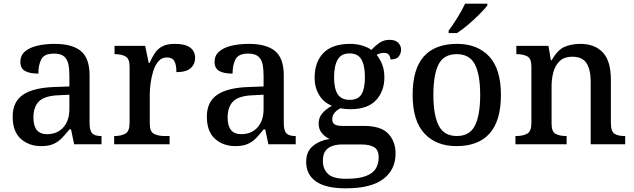

<svg xmlns="http://www.w3.org/2000/svg" viewBox="-20 -786 3453 1046"><path d="M204 10Q138 10 93.5 -29.5Q49 -69 49 -151Q49 -231 105 -269.5Q161 -308 276 -312L358 -315V-373Q358 -409 352.5 -436Q347 -463 329 -478.5Q311 -494 274 -494Q221 -494 205 -463Q189 -432 189 -385Q141 -385 116 -399.5Q91 -414 91 -449Q91 -484 116 -505.5Q141 -527 183.5 -537Q226 -547 278 -547Q373 -547 420.5 -508Q468 -469 468 -375V-117Q468 -75 482 -60Q496 -45 530 -45H533V0H384L367 -81H358Q337 -54 317 -33.5Q297 -13 271 -1.5Q245 10 204 10ZM236 -55Q292 -55 325 -92Q358 -129 358 -191V-270L299 -267Q222 -264 192 -233.5Q162 -203 162 -146Q162 -55 236 -55Z M602 0V-45H605Q639 -45 662.5 -57.5Q686 -70 686 -117V-423Q686 -467 663 -479Q640 -491 607 -491H604V-536H771L790 -443H795Q808 -473 823.5 -496.5Q839 -520 864.5 -533.5Q890 -547 933 -547Q989 -547 1016 -527Q1043 -507 1043 -471Q1043 -436 1018.5 -414.5Q994 -393 941 -393Q941 -434 929.5 -453.5Q918 -473 889 -473Q861 -473 843 -452Q825 -431 815 -399Q805 -367 800.5 -333Q796 -299 796 -273V-112Q796 -68 819.5 -56.5Q843 -45 875 -45H904V0Z M1262 10Q1196 10 1151.5 -29.5Q1107 -69 1107 -151Q1107 -231 1163 -269.5Q1219 -308 1334 -312L1416 -315V-373Q1416 -409 1410.5 -436Q1405 -463 1387 -478.5Q1369 -494 1332 -494Q1279 -494 1263 -463Q1247 -432 1247 -385Q1199 -385 1174 -399.5Q1149 -414 1149 -449Q1149 -484 1174 -505.5Q1199 -527 1241.5 -537Q1284 -547 1336 -547Q1431 -547 1478.5 -508Q1526 -469 1526 -375V-117Q1526 -75 1540 -60Q1554 -45 1588 -45H1591V0H1442L1425 -81H1416Q1395 -54 1375 -33.5Q1355 -13 1329 -1.5Q1303 10 1262 10ZM1294 -55Q1350 -55 1383 -92Q1416 -129 1416 -191V-270L1357 -267Q1280 -264 1250 -233.5Q1220 -203 1220 -146Q1220 -55 1294 -55Z M1863 240Q1755 240 1701.5 202.5Q1648 165 1648 96Q1648 39 1685 9Q1722 -21 1776 -29Q1754 -38 1735 -59Q1716 -80 1716 -113Q1716 -144 1734 -166.5Q1752 -189 1788 -210Q1744 -227 1719 -268Q1694 -309 1694 -362Q1694 -448 1742 -497.5Q1790 -547 1888 -547Q1924 -547 1955.5 -537Q1987 -527 2003 -514Q2021 -534 2045.5 -551.5Q2070 -569 2102 -569Q2134 -569 2149.5 -553Q2165 -537 2165 -516Q2165 -494 2152 -478Q2139 -462 2107 -462Q2107 -476 2099 -487Q2091 -498 2073 -498Q2050 -498 2032 -487Q2050 -465 2062 -435Q2074 -405 2074 -364Q2074 -289 2028.5 -240Q1983 -191 1888 -191Q1876 -191 1859.5 -192.5Q1843 -194 1834 -196Q1816 -187 1803 -172Q1790 -157 1790 -136Q1790 -118 1802 -109Q1814 -100 1848 -100H1963Q2055 -100 2095 -58Q2135 -16 2135 51Q2135 138 2068.5 189Q2002 240 1863 240ZM1885 -242Q1931 -242 1949.5 -272.5Q1968 -303 1968 -365Q1968 -429 1949 -462Q1930 -495 1884 -495Q1839 -495 1819.5 -461Q1800 -427 1800 -364Q1800 -303 1820 -272.5Q1840 -242 1885 -242ZM1865 188Q1933 188 1972 173.5Q2011 159 2027 133Q2043 107 2043 73Q2043 31 2018.5 16Q1994 1 1947 1H1844Q1818 1 1794 8Q1770 15 1754.5 34Q1739 53 1739 91Q1739 134 1766.5 161Q1794 188 1865 188Z M2467 10Q2356 10 2292 -59Q2228 -128 2228 -269Q2228 -410 2289 -478.5Q2350 -547 2470 -547Q2581 -547 2645 -478.5Q2709 -410 2709 -269Q2709 -128 2647.5 -59Q2586 10 2467 10ZM2469 -45Q2539 -45 2567.5 -102Q2596 -159 2596 -269Q2596 -380 2567 -435.5Q2538 -491 2468 -491Q2398 -491 2369.5 -435.5Q2341 -380 2341 -269Q2341 -159 2370 -102Q2399 -45 2469 -45ZM2424 -619Q2446 -648 2472 -690Q2498 -732 2514 -766H2635V-756Q2622 -739 2593.5 -710Q2565 -681 2531.5 -652.5Q2498 -624 2470 -606H2424Z M2788 0V-45H2794Q2828 -45 2851.5 -57.5Q2875 -70 2875 -116V-424Q2875 -467 2852.5 -479Q2830 -491 2797 -491H2793V-536H2968L2981 -458H2986Q3017 -514 3055 -530.5Q3093 -547 3141 -547Q3220 -547 3264 -500.5Q3308 -454 3308 -352V-117Q3308 -70 3327.5 -57.5Q3347 -45 3381 -45H3386V0H3198V-341Q3198 -406 3175.5 -441.5Q3153 -477 3097 -477Q3055 -477 3030.5 -454.5Q3006 -432 2995.5 -395.5Q2985 -359 2985 -317V-111Q2985 -68 3007.5 -56.5Q3030 -45 3063 -45H3067V0Z"/></svg>

Font: Noto Serif Toto Medium
Style: Regular
Weight: 500
Designer: Monotype Design Team
Foundry: Monotype Imaging Inc.
Version: Version 2.001; ttfautohint (v1.8.4.7-5d5b)